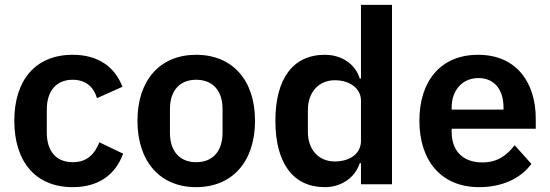

<svg xmlns="http://www.w3.org/2000/svg" viewBox="-20 -760 2269 792"><path d="M280 12C381 12 454 -34 488 -126L390 -173C371 -126 341 -91 280 -91C209 -91 173 -140 173 -213V-308C173 -381 209 -431 280 -431C335 -431 368 -399 380 -355L485 -402C454 -484 385 -534 280 -534C126 -534 39 -429 39 -262C39 -94 126 12 280 12Z M789 12C939 12 1032 -94 1032 -262C1032 -429 939 -534 789 -534C640 -534 547 -429 547 -262C547 -94 640 12 789 12ZM789 -91C723 -91 681 -134 681 -213V-310C681 -388 723 -431 789 -431C856 -431 898 -388 898 -310V-213C898 -134 856 -91 789 -91Z M1469 0H1597V-740H1469V-436H1464C1446 -496 1389 -534 1320 -534C1189 -534 1116 -436 1116 -262C1116 -87 1189 12 1320 12C1389 12 1445 -28 1464 -87H1469ZM1361 -94C1295 -94 1250 -142 1250 -216V-306C1250 -380 1295 -429 1361 -429C1422 -429 1469 -396 1469 -345V-179C1469 -125 1422 -94 1361 -94Z M1956 12C2053 12 2129 -25 2172 -84L2103 -161C2071 -120 2033 -90 1970 -90C1886 -90 1843 -141 1843 -216V-229H2190V-271C2190 -414 2115 -534 1952 -534C1799 -534 1710 -427 1710 -262C1710 -95 1802 12 1956 12ZM1954 -438C2020 -438 2057 -389 2057 -317V-308H1843V-316C1843 -388 1887 -438 1954 -438Z"/></svg>

Font: IBM Plex Thai Looped SemiBold
Style: Regular
Weight: 600
Designer: Mike Abbink, Paul van der Laan, Pieter van Rosmalen, Ben Mitchell, Mark Frömberg
Foundry: Bold Monday
Version: Version 1.0